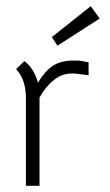

<svg xmlns="http://www.w3.org/2000/svg" viewBox="-20 -602 355 622"><path d="M303 -542 166 -454 148 -482 274 -582ZM267 -358Q228 -364 214 -364Q180 -364 155 -343Q128 -322 108 -286V0H64V-282Q64 -346 32 -378L59 -404Q90 -381 103 -334Q124 -370 150 -388Q176 -406 220 -406Q239 -406 247 -404L267 -400Z"/></svg>

Font: Bhavuka
Style: Regular
Weight: 400
Version: 2.94.0; ttfautohint (v1.2) -l 7 -r 28 -G 50 -x 13 -D deva -f